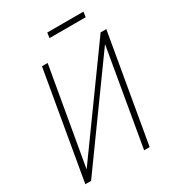

<svg xmlns="http://www.w3.org/2000/svg" viewBox="-203 -983 1006 1102"><g transform="rotate(-30 300.0 -431.5)"><path d="M84.5 -69.8 547.4 -710.9H585L461.9 0H425.3L535.6 -640.1L73.7 0H35.6L158.7 -710.9H196.3ZM521.5 -863.3 516.6 -829.1H276.9L281.7 -863.3Z"/></g></svg>

Font: Roboto Condensed ExtraLight
Style: Italic
Weight: 250
Italic angle: -12°
Designer: Christian Robertson
Foundry: Google
Version: Version 3.008; 2023